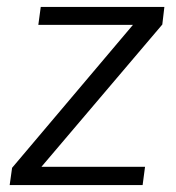

<svg xmlns="http://www.w3.org/2000/svg" viewBox="-20 -536 511 556"><path d="M8 0H393L400 -53H100L450 -465L456 -516H98L91 -464H365L15 -50Z"/></svg>

Font: United Sans Light
Style: Italic
Weight: 300
Italic angle: -8°
Designer: Pablo Impallari, Rodrigo Fuenzalida (Modified by Dan O. Williams)
Version: Version 1.000;PS 001.000;hotconv 1.0.88;makeotf.lib2.5.64775